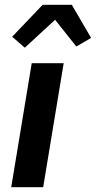

<svg xmlns="http://www.w3.org/2000/svg" viewBox="-20 -785 402 805"><path d="M27 0 113 -520H247L161 0ZM84 -585 31 -631 159 -765H281L362 -626L300 -590L211 -702Z"/></svg>

Font: Iosevka Aile Extrabold
Style: Italic
Weight: 800
Italic angle: -9°
Designer: Belleve Invis
Foundry: Belleve Invis
Version: Version 31.1.0; ttfautohint (v1.8.4)